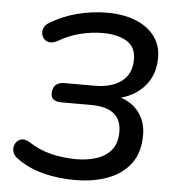

<svg xmlns="http://www.w3.org/2000/svg" viewBox="-52 -762 742 819"><g transform="rotate(5 319.0 -352.5)"><path d="M299 9Q226 9 162 -7.5Q98 -24 46 -62Q30 -74 26.5 -91.5Q23 -109 31 -123.5Q39 -138 54.5 -143Q70 -148 92 -135Q138 -105 189.5 -92.5Q241 -80 299 -80Q343 -80 382.5 -92.5Q422 -105 446 -134Q470 -163 470 -212Q470 -316 340 -316H214Q166 -316 168 -352Q170 -399 219 -399H349Q420 -399 462.5 -431Q505 -463 505 -525Q505 -579 465.5 -602.5Q426 -626 363 -626Q314 -626 265.5 -613.5Q217 -601 175 -576Q151 -563 134 -568Q117 -573 109.5 -588.5Q102 -604 107.5 -622Q113 -640 135 -651Q186 -682 248.5 -698Q311 -714 374 -714Q443 -714 495.5 -693.5Q548 -673 577.5 -634Q607 -595 607 -541Q607 -471 568 -423.5Q529 -376 464 -358Q515 -341 543.5 -301.5Q572 -262 572 -207Q572 -133 537 -85.5Q502 -38 440 -14.5Q378 9 299 9Z"/></g></svg>

Font: Nunito SemiBold
Style: Italic
Weight: 600
Italic angle: -9°
Designer: Vernon Adams
Foundry: Vernon Adams
Version: Version 3.601; ttfautohint (v1.8.2.53-6de2)